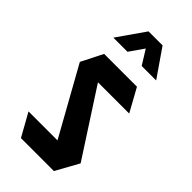

<svg xmlns="http://www.w3.org/2000/svg" viewBox="-227 -775 832 832"><g transform="rotate(45 189.0 -359.0)"><path d="M88 0 30 -104V-105H207L35 -414L85 -513H286L344 -408V-407H153L348 -106V-105L290 0ZM237 -591 196 -657 150 -591H64V-592L152 -718H238L325 -592V-591Z"/></g></svg>

Font: Foldit Thin Medium
Style: Regular
Weight: 500
Version: Version 1.003